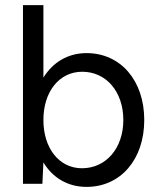

<svg xmlns="http://www.w3.org/2000/svg" viewBox="-20 -720 626 752"><path d="M70 0H146L150 -84C186 -24 245 12 319 12C452 12 545 -95 545 -250C545 -405 452 -512 319 -512C246 -512 187 -476 150 -416V-700H70ZM301 -61C212 -61 150 -139 150 -250C150 -361 212 -439 302 -439C396 -439 463 -361 463 -250C463 -139 395 -61 301 -61Z"/></svg>

Font: HB Figtree Prototype
Style: Regular
Weight: 400
Designer: Alfredo Marco Pradil
Foundry: Hanken Design Co.®
Version: Version 1.002;Glyphs 3.2 (3228)